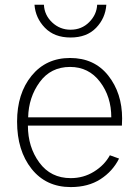

<svg xmlns="http://www.w3.org/2000/svg" viewBox="-20 -758 574 796"><path d="M123 -738.3H162.1Q164.1 -695.3 196.3 -665Q228.5 -634.8 272.5 -634.8Q318.4 -634.8 349.6 -666Q380.9 -697.3 382.8 -738.3H420.9Q417 -682.6 378.4 -642.6Q339.8 -602.5 272.5 -602.5Q205.1 -602.5 166 -643.1Q127 -683.6 123 -738.3ZM50.8 -253.9Q50.8 -370.1 110.8 -443.8Q170.9 -517.6 270.5 -517.6Q371.1 -517.6 428.7 -444.8Q486.3 -372.1 486.3 -266.6Q486.3 -260.7 485.8 -252Q485.4 -243.2 485.4 -237.3H95.7Q95.7 -148.4 143.1 -84Q190.4 -19.5 273.4 -19.5Q326.2 -19.5 369.6 -46.4Q413.1 -73.2 435.5 -114.3L473.6 -100.6Q447.3 -47.9 396.5 -15.1Q345.7 17.6 273.4 17.6Q170.9 17.6 110.8 -58.1Q50.8 -133.8 50.8 -253.9ZM96.7 -271.5H441.4Q441.4 -357.4 394.5 -418.9Q347.7 -480.5 270.5 -480.5Q190.4 -480.5 144.5 -417.5Q98.6 -354.5 96.7 -271.5Z"/></svg>

Font: Gothic A1 ExtraLight
Style: Regular
Weight: 275
Designer: HanYang I&C Co.,Ltd.
Foundry: HanYang I&C Co.,Ltd.
Version: Version 2.50